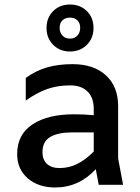

<svg xmlns="http://www.w3.org/2000/svg" viewBox="-20 -818 620 850"><path d="M417 0 404 -69Q329 12 224 12Q150 12 103 -28.5Q56 -69 56 -136Q56 -223 124 -267.5Q192 -312 307 -312Q354 -312 395 -308V-336Q395 -386 367.5 -413Q340 -440 290 -440Q235 -440 189.5 -424Q144 -408 94 -373V-473Q140 -506 189.5 -520Q239 -534 301 -534Q395 -534 449 -484.5Q503 -435 503 -348V-116L525 0ZM395 -147V-232H301Q238 -232 203 -212Q168 -192 168 -144Q168 -111 188 -92.5Q208 -74 243 -74Q286 -74 322.5 -92.5Q359 -111 395 -147ZM290 -798Q335 -798 364.5 -769Q394 -740 394 -694Q394 -649 364.5 -619.5Q335 -590 290 -590Q245 -590 215.5 -619.5Q186 -649 186 -694Q186 -740 215.5 -769Q245 -798 290 -798ZM290 -647Q310 -647 322.5 -660.5Q335 -674 335 -695Q335 -716 322.5 -728Q310 -740 290 -740Q269 -740 256.5 -728Q244 -716 244 -695Q244 -674 256.5 -660.5Q269 -647 290 -647Z"/></svg>

Font: Amiko SemiBold
Style: Regular
Weight: 600
Designer: Pablo Impallari, Rodrigo Fuenzalida, Andres Torresi
Foundry: Impallari Type
Version: Version 1.001; ttfautohint (v1.3)